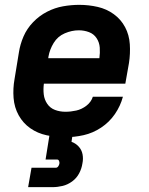

<svg xmlns="http://www.w3.org/2000/svg" viewBox="-20 -558 616 792"><path d="M250 8Q287 8 325 -0.5Q363 -9 397 -31.5Q431 -54 454 -87.5Q477 -121 487 -159H363Q356 -137 336.5 -122Q317 -107 294.5 -102Q272 -97 250 -97Q227 -97 207 -104.5Q187 -112 175 -129.5Q163 -147 160.5 -168.5Q158 -190 161 -213H497L512 -298Q518 -337 515.5 -375.5Q513 -414 496 -446Q479 -478 449.5 -499.5Q420 -521 383 -529.5Q346 -538 307 -538Q274 -538 240 -532Q206 -526 174 -509.5Q142 -493 116.5 -466.5Q91 -440 77 -407.5Q63 -375 58 -342L40 -232Q33 -193 36 -154Q39 -115 57 -82.5Q75 -50 105 -29Q135 -8 172.5 0Q210 8 250 8ZM179 -318 180 -325Q185 -354 201.5 -381Q218 -408 247 -420.5Q276 -433 305 -433Q327 -433 347 -425.5Q367 -418 378.5 -400.5Q390 -383 391.5 -361.5Q393 -340 390 -318ZM96 214H196Q217 214 238 209Q259 204 277.5 190.5Q296 177 306.5 157Q317 137 320 116Q324 97 320.5 78.5Q317 60 304.5 46.5Q292 33 275 27L279 0H184L168 100H215Q221 100 223.5 105.5Q226 111 225 117Q224 123 220 128.5Q216 134 210 134H110Z"/></svg>

Font: Iosevka Sparkle Oblique
Style: Bold
Weight: 700
Italic angle: -9°
Designer: Belleve Invis
Foundry: Belleve Invis
Version: Version 4.5.0; ttfautohint (v1.8.3)